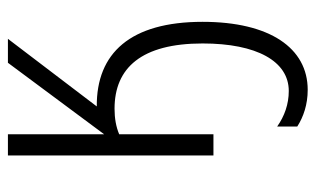

<svg xmlns="http://www.w3.org/2000/svg" viewBox="-180 -392 816 497"><g transform="rotate(-90 228.5 -144.0)"><path d="M420 -28C420 -215 339 -303 201 -302L376 -532H314L129 -283V-532H74V0H129V-244C148 -252 170 -256 195 -256C301 -256 364 -186 364 -28C364 112 318 195 241 195C207 195 176 184 149 165V217C174 233 206 244 244 244C352 244 420 146 420 -28Z"/></g></svg>

Font: Noto Sans Display SemiCondensed Light
Style: Regular
Weight: 300
Width: 4
Designer: Monotype Design Team
Foundry: Monotype Imaging Inc.
Version: Version 1.900